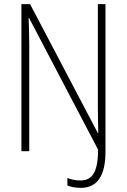

<svg xmlns="http://www.w3.org/2000/svg" viewBox="-20 -734 616 932"><path d="M372 178C451 178 492 121 492 2V-714H455V-217C455 -179 456 -133 457 -88H455L126 -714H84V0H122V-516C122 -570 120 -609 119 -647H121L456 -8C456 103 427 142 370 142C348 142 323 137 307 130V166C321 173 348 178 372 178Z"/></svg>

Font: Noto Sans Myanmar Condensed ExtraLight
Style: Regular
Weight: 200
Width: 3
Designer: Monotype Design Team
Foundry: Monotype Imaging Inc.
Version: Version 2.107